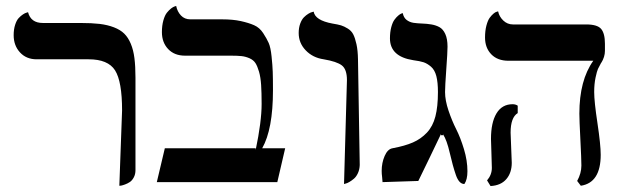

<svg xmlns="http://www.w3.org/2000/svg" viewBox="-20 -605 2094 645"><path d="M380.9 19 390.1 -233.9Q390.1 -331.5 366.5 -368.7Q342.8 -405.8 277.8 -405.8H103Q68.4 -405.8 47.1 -429Q25.9 -452.1 25.9 -486.8Q25.9 -506.3 30.8 -521.5Q35.6 -536.6 42.7 -544.2Q49.8 -551.8 57.1 -556.6Q64.5 -561.5 69.3 -562.5L74.2 -564Q83.5 -527.8 124 -527.8H250Q288.1 -527.8 314.7 -524.7Q341.3 -521.5 362.8 -513.2Q384.3 -504.9 397.5 -491.9Q410.6 -479 419.4 -458Q428.2 -437 431.6 -409.7Q435.1 -382.3 435.1 -344.2V-33.2Q435.1 -19.5 429.4 -9Q423.8 1.5 416 6.6Q408.2 11.7 400.1 14.6Q392.1 17.6 386.7 18.6Z M726.6 -540Q762.2 -540 788.8 -534.2Q815.4 -528.3 833.7 -520.3Q852.1 -512.2 864 -493.9Q876 -475.6 882.6 -460.7Q889.2 -445.8 892.3 -415.5Q895.5 -385.3 896.2 -364Q897 -342.8 897 -301.8Q897 -170.9 860.8 -106.9H938L911.6 6.8H506.8L533.7 -106.9H838.9V-101.1Q858.9 -196.8 858.9 -255.9Q858.9 -293.9 857.2 -319.8Q855.5 -345.7 850.1 -364.3Q844.7 -382.8 838.1 -393.1Q831.5 -403.3 818.4 -409.2Q805.2 -415 791.7 -416.5Q778.3 -418 755.9 -418H601.6Q565.9 -418 544.9 -440.2Q523.9 -462.4 523.9 -497.1Q523.9 -519 528.8 -536.4Q533.7 -553.7 540.8 -562.5Q547.9 -571.3 554.9 -576.7Q562 -582 566.9 -583.5L571.8 -585Q575.7 -565.9 587.9 -553Q600.1 -540 619.6 -540Z M1135.7 13.2 1145.5 -335.9Q1145.5 -372.1 1128.4 -385.3Q1111.3 -398.4 1067.4 -405.8Q1030.8 -411.1 1007.1 -435.8Q983.4 -460.4 983.4 -494.1Q983.4 -511.7 988.5 -525.6Q993.7 -539.6 1001 -546.9Q1008.3 -554.2 1015.9 -558.8Q1023.4 -563.5 1028.8 -564.5L1033.7 -565.9Q1038.6 -536.6 1096.7 -525.9Q1115.2 -522.9 1125.7 -519.8Q1136.2 -516.6 1148.4 -509Q1160.6 -501.5 1166.7 -489.5Q1172.9 -477.5 1177.5 -456.5Q1182.1 -435.5 1182.6 -405.8L1188.5 -50.8Q1188 -35.6 1182.4 -23.4Q1176.8 -11.2 1168.9 -4.6Q1161.1 2 1153.6 6.3Q1146 10.7 1141.1 11.7Z M1475.1 -295.9Q1475.1 -267.6 1486.8 -233.2Q1498.5 -198.7 1512.7 -170.7Q1526.9 -142.6 1538.6 -104Q1550.3 -65.4 1550.3 -29.8Q1550.3 -1.5 1540 13.2Q1522 13.2 1511.5 -17.1Q1501 -47.4 1491 -91.1Q1481 -134.8 1468.3 -153.8V-150.9H1461.4V-154.8Q1449.7 -129.4 1423.6 -75.9Q1397.5 -22.5 1385.3 2.9L1265.1 6.8Q1265.1 1.5 1263.7 -9.8Q1262.2 -21 1262.2 -30.8Q1262.2 -58.1 1272.2 -81.1Q1282.2 -104 1298.3 -106.9Q1340.3 -114.7 1367.2 -126.5Q1394 -138.2 1414.1 -159.4Q1434.1 -180.7 1442.6 -213.6Q1451.2 -246.6 1451.2 -295.9Q1451.2 -328.6 1445.8 -349.4Q1440.4 -370.1 1428 -380.9Q1415.5 -391.6 1403.1 -395.8Q1390.6 -399.9 1368.2 -402.8Q1290 -415 1290 -476.1Q1290 -497.1 1294.4 -513.7Q1298.8 -530.3 1305.2 -538.8Q1311.5 -547.4 1317.9 -552.7Q1324.2 -558.1 1328.6 -559.6L1333 -561Q1335.9 -545.9 1345.9 -538.1Q1356 -530.3 1369.4 -528.3Q1382.8 -526.4 1398.4 -525.9Q1414.1 -525.4 1429 -522.9Q1443.8 -520.5 1456.1 -513.9Q1468.3 -507.3 1475.8 -491Q1483.4 -474.6 1483.4 -448.2Q1483.4 -429.2 1479.2 -371.8Q1475.1 -314.5 1475.1 -295.9Z M1695.3 -159.2Q1695.3 -148.4 1697.3 -107.4Q1699.2 -66.4 1699.2 -58.1Q1699.2 -24.4 1680.9 -3.2Q1662.6 18.1 1627.9 20L1616.2 1Q1632.3 -17.6 1632.3 -41Q1632.3 -50.8 1630.9 -89.8Q1629.4 -128.9 1629.4 -138.2Q1629.4 -193.4 1647.9 -224.1Q1666.5 -254.9 1702.1 -254.9Q1711.9 -254.9 1719.2 -250V-225.1Q1695.3 -210.4 1695.3 -159.2ZM1976.1 -295.9Q1976.1 -263.7 1987.1 -191.2Q1998 -118.7 1998 -85Q1998 8.8 1931.2 19L1918.9 2.9Q1933.1 -22.9 1933.1 -48.8Q1933.1 -69.8 1929.7 -136Q1926.3 -202.1 1926.3 -223.1Q1926.3 -335.4 1973.1 -400.9H1688Q1651.4 -400.9 1630.4 -422.6Q1609.4 -444.3 1609.4 -479Q1609.4 -501.5 1614 -519Q1618.7 -536.6 1625 -545.2Q1631.3 -553.7 1637.7 -559.1Q1644 -564.5 1648.4 -565.4L1653.3 -566.9Q1657.2 -548.8 1670.9 -535.9Q1684.6 -522.9 1703.1 -522.9H1949.2Q1986.8 -522.9 1999.5 -507.8Q2012.2 -492.7 2012.2 -458V-434.1Q2012.2 -414.1 2000 -394V-395Q1992.2 -380.9 1988.8 -373.5Q1985.4 -366.2 1980.7 -344.5Q1976.1 -322.8 1976.1 -295.9Z"/></svg>

Font: Linear Smooth Low Contrast
Style: Regular
Weight: 500
Designer: Philipp H. Poll, Flanker
Foundry: Philipp H. Poll, reworked by Flanker
Version: Version 1.010 | FøM Fix